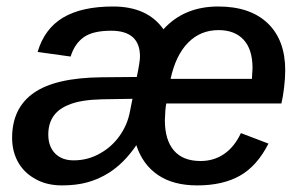

<svg xmlns="http://www.w3.org/2000/svg" viewBox="-20 -558 929 588"><path d="M489.3 -241.2Q485.8 -224.6 484.9 -189.9Q484.9 -129.4 512.5 -97.2Q540 -64.9 594.2 -64.9Q634.8 -64.9 666.3 -86.4Q697.8 -107.9 717.8 -150.4L802.2 -118.2Q767.1 -49.3 714.6 -19.8Q662.1 9.8 584 9.8Q510.7 9.8 463.9 -22Q417 -53.7 397.5 -113.3Q359.9 -58.1 313.5 -28.8Q282.7 -9.3 248.3 0.2Q213.9 9.8 169.9 9.8Q119.6 9.8 83.5 -12.7Q51.3 -31.7 34.2 -63.7Q17.1 -95.7 17.1 -135.7Q17.1 -227.1 83.3 -273.4Q149.4 -319.8 290.5 -321.3L398.9 -322.3Q408.7 -368.7 408.7 -384.8Q408.7 -463.9 320.3 -463.9Q264.6 -463.9 236.6 -444.1Q208.5 -424.3 196.3 -384.8L95.2 -398.9Q116.2 -470.2 173.3 -504.2Q230.5 -538.1 326.2 -538.1Q431.6 -538.1 480.5 -468.3Q543.9 -538.1 648.4 -538.1Q746.1 -538.1 799.8 -486.8Q853.5 -435.5 853.5 -342.8Q853.5 -319.3 850.1 -290.5Q846.7 -261.7 841.8 -241.2ZM502.4 -316.4H751.5L753.4 -349.1Q753.4 -406.7 726.1 -436.3Q698.7 -465.8 649.4 -465.8Q593.8 -465.8 555.9 -427.2Q518.1 -388.7 502.4 -316.4ZM127.9 -146Q127.9 -109.4 148.7 -88.1Q169.4 -66.9 205.6 -66.9Q250 -66.9 287.6 -88.9Q322.3 -108.4 345.7 -141.1Q369.1 -173.8 377 -211.9L385.7 -255.4L292.5 -253.9Q227.5 -252.4 192.4 -237.8Q127.9 -213.4 127.9 -146Z"/></svg>

Font: Arimo Medium
Style: Italic
Weight: 500
Italic angle: -12°
Designer: Steve Matteson
Foundry: Monotype Imaging Inc.
Version: Version 1.33